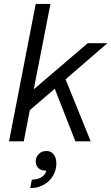

<svg xmlns="http://www.w3.org/2000/svg" viewBox="-20 -720 567 978"><path d="M237 -700 152 -265 427 -500H527L314 -316L442 0H364L259 -268L132 -159L101 0H26L162 -700ZM216 149H211Q189 149 175.5 136Q162 123 162 102Q162 80 177.5 64.5Q193 49 216 49Q240 49 253.5 66.5Q267 84 267 112Q267 128 265 136Q255 182 219.5 210Q184 238 134 238L142 195Q172 195 191.5 182.5Q211 170 216 149Z"/></svg>

Font: MedMera Sans
Style: Italic
Weight: 400
Italic angle: -11°
Designer: Kasper Nordkvist
Foundry: UNCUT.wtf
Version: Version 1.300